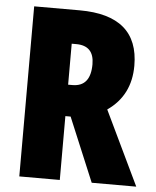

<svg xmlns="http://www.w3.org/2000/svg" viewBox="-52 -758 653 803"><g transform="rotate(5 275.0 -357.0)"><path d="M250 -714Q498 -714 498 -503Q498 -378 401 -311L550 0H363L251 -268H229V0H59V-714ZM248 -572H229V-400H247Q323 -400 323 -494Q323 -572 248 -572Z"/></g></svg>

Font: Noto Sans Kannada ExtraCondensed Black
Style: Regular
Weight: 900
Width: 2
Designer: Jelle Bosma - Monotype Design Team
Foundry: Monotype Imaging Inc.
Version: Version 2.005; ttfautohint (v1.8.4.7-5d5b)